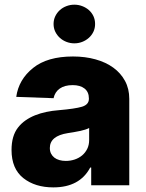

<svg xmlns="http://www.w3.org/2000/svg" viewBox="-20 -795 626 824"><path d="M57.2 -247.5Q71 -265.3 89.8 -278.4Q108.7 -291.5 131 -300.4Q153.4 -309.3 179 -314.6Q204.5 -320 232.2 -322.1Q302.2 -328.1 332 -337Q361.5 -346.2 361.5 -370.7V-372.5Q361.5 -400.2 342.9 -415Q324.2 -429.7 291.9 -429.7Q257.5 -429.7 236.5 -415Q215.6 -400.2 209.9 -373.6L49.7 -379.3Q60 -453.5 121.8 -503.2Q182.9 -552.6 293.3 -552.6Q345.5 -552.6 389.7 -540.3Q433.9 -528.1 466.1 -504.8Q498.2 -481.5 516.5 -447.8Q534.8 -414.1 534.8 -370.7V0H371.4V-76H367.2Q322.1 9.2 208.8 9.2Q130.7 9.2 80.3 -30.5Q29.5 -70.7 29.5 -151.3Q29.5 -212 57.2 -247.5ZM299 -774.9Q316.8 -774.9 332.7 -768.8Q348.7 -762.8 361.2 -752Q373.6 -741.1 380.9 -725.9Q388.1 -710.6 388.1 -692.1Q388.1 -674 380.9 -658.7Q373.6 -643.5 361.2 -632.5Q348.7 -621.4 332.7 -615.2Q316.8 -609 299 -609Q281.6 -609 265.4 -615.2Q249.3 -621.4 237 -632.5Q224.8 -643.5 217.3 -658.7Q209.9 -674 209.9 -692.1Q209.9 -710.2 217.3 -725.5Q224.8 -740.8 237 -751.8Q249.3 -762.8 265.4 -768.8Q281.6 -774.9 299 -774.9ZM193.9 -159.8Q193.9 -146.3 199 -136Q204.2 -125.7 213.2 -118.6Q222.3 -111.5 234.9 -108Q247.5 -104.4 262.4 -104.4Q282.3 -104.4 300.4 -110.4Q318.5 -116.5 332.4 -128Q346.2 -139.6 354.4 -156.2Q362.6 -172.9 362.6 -193.9V-245.7Q355.5 -241.8 345.2 -238.6Q334.9 -235.4 321.7 -232.6Q308.2 -229.8 295.6 -227.6Q283 -225.5 271 -223.7Q193.9 -211.6 193.9 -159.8Z"/></svg>

Font: Inter P Extra Bold
Style: Regular
Weight: 800
Designer: Rasmus Andersson
Foundry: rsms
Version: Version 3.018;git-588b23468